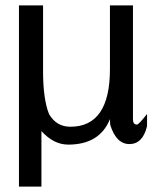

<svg xmlns="http://www.w3.org/2000/svg" viewBox="-20 -519 578 709"><path d="M133 -35Q178 15 232 15Q348 15 386 -79L387 -58Q409 13 458 13Q507 13 523 -53V-98Q492 -59 486 -59Q471 -59 471 -78V-499H386V-264Q386 -51 240 -51Q188 -51 161 -98Q139 -153 139 -257V-499H50V170H133Z"/></svg>

Font: Sawarabi Mincho
Style: Regular
Weight: 400
Version: Version 1.082; ttfautohint (v1.8.4.7-5d5b)